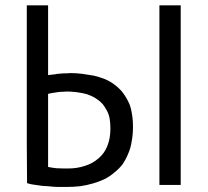

<svg xmlns="http://www.w3.org/2000/svg" viewBox="-20 -704 791 731"><path d="M586.9 0Q607.4 0 668 0Q668 -170.9 668 -683.6Q647.5 -683.6 586.9 -683.6Q586.9 -512.7 586.9 0ZM83 -6.8Q91.8 -3.9 101.6 -2Q111.3 -1 122.1 1Q132.8 2.9 142.6 3.9Q152.3 4.9 162.1 4.9Q171.9 5.9 181.6 6.8Q191.4 7.8 200.2 7.8Q209 7.8 216.8 7.8Q224.6 7.8 231.4 7.8Q259.8 7.8 286.1 4.9Q311.5 1 335 -5.9Q358.4 -12.7 378.9 -22.5Q399.4 -33.2 415 -46.9Q432.6 -60.5 446.3 -78.1Q459 -96.7 467.8 -118.2Q477.5 -139.6 481.4 -166Q486.3 -191.4 486.3 -220.7Q486.3 -251 481.4 -275.4Q477.5 -300.8 466.8 -320.3Q457 -339.8 443.4 -356.4Q429.7 -372.1 413.1 -383.8Q397.5 -395.5 377.9 -403.3Q358.4 -411.1 336.9 -416Q315.4 -419.9 293 -422.9Q270.5 -425.8 247.1 -425.8Q241.2 -425.8 235.4 -424.8Q229.5 -424.8 223.6 -424.8Q217.8 -423.8 210.9 -423.8Q205.1 -422.9 199.2 -422.9Q193.4 -421.9 188.5 -420.9Q182.6 -420.9 177.7 -419.9Q173.8 -418.9 169.9 -418.9Q166 -418 163.1 -418Q163.1 -506.8 163.1 -683.6Q142.6 -683.6 82 -683.6Q82 -644.5 82 -571.3Q82 -498 82 -391.6Q82 -259.8 82 -163.1Q83 -67.4 83 -6.8ZM163.1 -68.4Q163.1 -137.7 163.1 -346.7Q168.9 -347.7 176.8 -349.6Q184.6 -350.6 195.3 -352.5Q206.1 -354.5 215.8 -354.5Q225.6 -355.5 234.4 -355.5Q251 -355.5 267.6 -353.5Q283.2 -351.6 297.9 -348.6Q312.5 -345.7 325.2 -339.8Q338.9 -334 349.6 -326.2Q361.3 -318.4 371.1 -307.6Q379.9 -295.9 386.7 -283.2Q394.5 -269.5 397.5 -252Q400.4 -235.4 400.4 -214.8Q400.4 -176.8 388.7 -148.4Q377.9 -120.1 354.5 -100.6Q332 -81.1 302.7 -72.3Q273.4 -62.5 238.3 -62.5Q213.9 -62.5 195.3 -63.5Q176.8 -65.4 163.1 -68.4Z"/></svg>

Font: Aptus Gothic JP
Style: Medium
Weight: 400
Designer: Fuminori Ogawa / Motoya
Version: Version 1